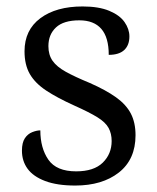

<svg xmlns="http://www.w3.org/2000/svg" viewBox="-20 -565 486 595"><path d="M213 10Q157 10 120 -4Q83 -18 65.5 -42Q48 -66 48 -98Q48 -123 57 -136.5Q66 -150 80 -155.5Q94 -161 105 -161Q105 -106 130 -70Q155 -34 216 -34Q271 -34 298.5 -61Q326 -88 326 -128Q326 -151 316.5 -168.5Q307 -186 282 -201.5Q257 -217 210 -238Q157 -262 123 -284.5Q89 -307 72.5 -335.5Q56 -364 56 -406Q56 -472 105 -508.5Q154 -545 236 -545Q286 -545 318.5 -531.5Q351 -518 366 -496.5Q381 -475 381 -452Q381 -425 365 -410Q349 -395 317 -395Q317 -449 294 -475.5Q271 -502 226 -502Q177 -502 153.5 -480Q130 -458 130 -422Q130 -395 143 -376.5Q156 -358 184 -342.5Q212 -327 258 -308Q308 -286 339.5 -263.5Q371 -241 385.5 -213Q400 -185 400 -146Q400 -71 348.5 -30.5Q297 10 213 10Z"/></svg>

Font: Noto Serif Hentaigana EL
Style: Regular
Weight: 400
Designer: Kazuhiro Yamada
Foundry: nipponia
Version: Version 1.000